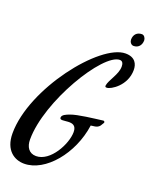

<svg xmlns="http://www.w3.org/2000/svg" viewBox="-206 -993 938 1198"><g transform="rotate(20 263.0 -393.5)"><path d="M417 -254C426 -255 436 -256 446 -258C463 -261 475 -271 482 -286L490 -299C490 -306 487 -310 481 -310C419 -302 317 -291 272 -274C248 -265 223 -255 223 -236C223 -201 331 -268 331 -179C331 -100 256 42 161 42C113 42 91 5 91 -43C91 -298 337 -701 448 -701C468 -701 473 -683 473 -665C473 -613 425 -560 419 -521C419 -510 422 -510 431 -510C457 -510 551 -567 551 -671C551 -710 533 -751 468 -751C299 -751 -25 -340 -25 -42C-25 72 44 112 107 112C248 112 390 -59 417 -254ZM549 -867C549 -880 539 -899 523 -899C491 -899 470 -878 470 -844C470 -831 480 -812 498 -812C531 -812 549 -837 549 -867Z"/></g></svg>

Font: Mervale Script
Style: Regular
Weight: 400
Designer: Astigmatic (AOETI)
Foundry: Astigmatic (AOETI)
Version: Version 1.000